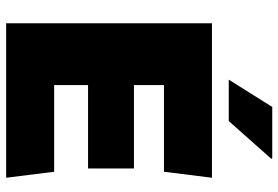

<svg xmlns="http://www.w3.org/2000/svg" viewBox="-164 -764 927 640"><g transform="rotate(90 300.0 -443.5)"><path d="M57 0V-686H572L552 -526H263V-426H541V-273H263V-160H552L572 0ZM245 -742 336 -887H507L509 -884L383 -742Z"/></g></svg>

Font: Chivo Medium Black
Style: Regular
Weight: 900
Version: Version 2.002